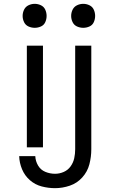

<svg xmlns="http://www.w3.org/2000/svg" viewBox="-20 -768 616 1001"><path d="M414 -623Q431 -623 446.5 -630Q462 -637 469 -652.5Q476 -668 476 -685Q476 -702 469 -717.5Q462 -733 446.5 -740.5Q431 -748 414 -748Q397 -748 381.5 -740.5Q366 -733 358.5 -717.5Q351 -702 351 -685Q351 -668 358.5 -652.5Q366 -637 381.5 -630Q397 -623 414 -623ZM267 213Q306 213 344 200Q382 187 409 157Q436 127 446 88.5Q456 50 456 10V-530H372V10Q372 34 367 57Q362 80 348 99.5Q334 119 312 128.5Q290 138 267 138Q241 138 216.5 128Q192 118 178.5 95Q165 72 164 46H80Q81 81 95 114.5Q109 148 136 171.5Q163 195 197.5 204Q232 213 267 213ZM161 -623Q178 -623 193.5 -630Q209 -637 216 -652.5Q223 -668 223 -685Q223 -702 216 -717.5Q209 -733 193.5 -740.5Q178 -748 161 -748Q144 -748 128.5 -740.5Q113 -733 105.5 -717.5Q98 -702 98 -685Q98 -668 105.5 -652.5Q113 -637 128.5 -630Q144 -623 161 -623ZM120 0H204V-530H120Z"/></svg>

Font: Iosevka SS01 Extended
Style: Regular
Weight: 400
Width: 7
Monospace: yes
Designer: Belleve Invis
Foundry: Belleve Invis
Version: Version 3.4.7; ttfautohint (v1.8.3)